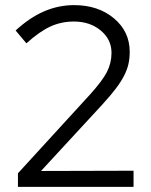

<svg xmlns="http://www.w3.org/2000/svg" viewBox="-20 -729 588 749"><path d="M50 0V-53L330 -359Q379 -413 397 -448Q415 -483 415 -523Q415 -575 373 -610Q331 -645 268 -645Q219 -645 176.5 -625.5Q134 -606 83 -560L41 -610Q95 -660 151.5 -684.5Q208 -709 269 -709Q363 -709 424.5 -657.5Q486 -606 486 -527Q486 -501 481 -479Q476 -457 464 -433.5Q452 -410 431.5 -383Q411 -356 379 -321L140 -62L501 -63V0Z"/></svg>

Font: Red Hat Text
Style: Regular
Weight: 400
Designer: Pentagram / MCKL
Foundry: Pentagram / MCKL
Version: Version 1.005; Red Hat Text